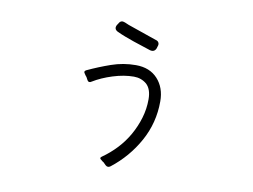

<svg xmlns="http://www.w3.org/2000/svg" viewBox="-73 -705 1146 871"><g transform="rotate(10 500.0 -269.5)"><path d="M569 -493 490 -519Q470 -526 450 -533.5Q430 -541 411 -550Q392 -560 402 -579L408 -588Q417 -605 436 -597Q441 -595 445.5 -593Q450 -591 455 -589L588 -543Q597 -541 601 -533.5Q605 -526 601 -516L598 -506Q590 -487 569 -493ZM462 56 451 45Q444 41 439 36Q427 29 438 21Q474 -4 504 -36Q534 -68 555.5 -106Q577 -144 589.5 -186Q602 -228 602 -272Q602 -319 578 -341Q553 -362 519 -362Q474 -362 423 -346Q372 -330 333 -306Q328 -302 322.5 -303Q317 -304 314 -310L307 -323Q304 -326 302 -329Q300 -332 298 -335Q288 -347 301 -353Q352 -377 406.5 -396Q461 -415 519 -415Q583 -415 619.5 -375Q656 -335 656 -272Q656 -173 609 -88Q562 -3 485 57Q473 66 462 56Z"/></g></svg>

Font: Higure Gothic
Style: Regular
Weight: 400
Designer: Yoshimichi Ohira
Foundry: Positype
Version: Version 1.000